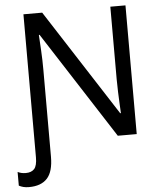

<svg xmlns="http://www.w3.org/2000/svg" viewBox="-73 -767 895 1061"><g transform="rotate(-5 374.5 -237.0)"><path d="M45 240Q27 240 13.5 236.5Q0 233 -11 227V151Q-1 156 10 158.5Q21 161 34 161Q65 161 81 143.5Q97 126 97 79V-714H201L582 -123H586Q585 -139 583.5 -171Q582 -203 580.5 -240.5Q579 -278 579 -311V-714H663V0H558L176 -593H172Q174 -558 177 -506Q180 -454 180 -399V83Q180 166 146 203Q112 240 45 240Z"/></g></svg>

Font: Apis
Style: Regular
Weight: 400
Designer: Monotype Design Team
Foundry: Monotype Imaging Inc.
Version: Version 2.000; build 0001